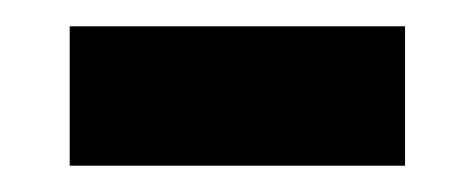

<svg xmlns="http://www.w3.org/2000/svg" viewBox="-20 -341 360 146"><path d="M33 -215H288V-321H33Z"/></svg>

Font: Noto Sans Myanmar UI SemiBold
Style: Regular
Weight: 600
Designer: Monotype Design Team
Foundry: Monotype Imaging Inc.
Version: Version 2.103